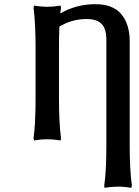

<svg xmlns="http://www.w3.org/2000/svg" viewBox="-20 -673 673 928"><path d="M265.1 -439.9V-200.2Q265.1 -76.2 274.9 -5.9L272.9 5.9Q237.3 0 208 0Q178.7 0 144 5.9L142.1 -5.9Q151.9 -70.3 151.9 -200.2V-439.9Q151.9 -564.9 142.1 -633.8L144 -646Q178.7 -640.1 208 -640.1Q237.3 -640.1 272.9 -646L274.9 -633.8Q273.9 -627.9 272.9 -622.3Q272 -616.7 271 -607.9Q349.1 -652.8 439.9 -652.8Q526.4 -652.8 566.7 -604Q606.9 -555.2 606.9 -474.1V27.8Q606.9 149.4 617.2 223.1L615.2 234.9Q582 229 549.8 229Q535.6 229 519.3 230.5Q502.9 231.9 494.1 233.4L484.9 234.9L483.9 223.1Q494.1 155.3 494.1 27.8V-480Q494.1 -535.2 470.5 -558.1Q446.8 -581.1 398.9 -581.1Q323.2 -581.1 259.8 -540L267.1 -543.9Q265.1 -510.7 265.1 -439.9Z"/></svg>

Font: Linear Smooth
Style: Bold
Weight: 700
Designer: Philipp H. Poll, Flanker
Foundry: Philipp H. Poll, reworked by Flanker
Version: Version 1.061 | FøM Fix